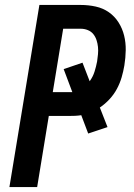

<svg xmlns="http://www.w3.org/2000/svg" viewBox="-20 -755 540 775"><path d="M18 0 139 -735H306Q337 -735 366.5 -728.5Q396 -722 419.5 -705.5Q443 -689 458.5 -664.5Q474 -640 481 -611.5Q488 -583 487.5 -552.5Q487 -522 482 -491Q478 -467 471 -443Q464 -419 452 -396.5Q440 -374 422 -354.5Q404 -335 383 -321L414 -242L336 -216L308 -290Q295 -288 283 -287.5Q271 -287 259 -287H177L130 0ZM193 -383H272L237 -476L313 -502L342 -427Q355 -445 361.5 -465.5Q368 -486 372 -507Q374 -521 375.5 -536Q377 -551 375.5 -565.5Q374 -580 369.5 -593.5Q365 -607 356.5 -617.5Q348 -628 334.5 -633.5Q321 -639 306 -639H235Z"/></svg>

Font: Iosevka Term Curly
Style: Bold Italic
Weight: 700
Italic angle: -9°
Designer: Belleve Invis
Foundry: Belleve Invis
Version: Version 32.3.0